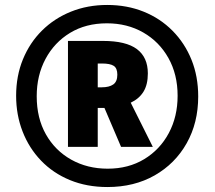

<svg xmlns="http://www.w3.org/2000/svg" viewBox="-20 -744 865 774"><path d="M413 10Q330 10 262 -18Q194 -46 145.5 -96.5Q97 -147 71 -214Q45 -281 45 -358Q45 -438 72.5 -505Q100 -572 149.5 -621Q199 -670 266 -697Q333 -724 412 -724Q492 -724 559 -697Q626 -670 675.5 -620Q725 -570 752 -503Q779 -436 779 -355Q779 -249 732.5 -166.5Q686 -84 603.5 -37Q521 10 413 10ZM414 -64Q498 -64 561.5 -102.5Q625 -141 660.5 -207.5Q696 -274 696 -358Q696 -444 659 -510Q622 -576 557.5 -613Q493 -650 411 -650Q326 -650 262.5 -611.5Q199 -573 163.5 -506.5Q128 -440 128 -356Q128 -268 165 -202.5Q202 -137 267 -100.5Q332 -64 414 -64ZM254 -152V-579H395Q488 -579 532 -546Q576 -513 576 -448Q576 -403 558.5 -374.5Q541 -346 507 -330L596 -152H468L401 -309H374V-152ZM390 -392Q420 -392 436.5 -403.5Q453 -415 453 -443Q453 -469 438.5 -478.5Q424 -488 391 -488H374V-392Z"/></svg>

Font: Noto Sans Bengali Condensed ExtraBold
Style: Regular
Weight: 800
Width: 3
Designer: Joana Ranito - Universal Thirst; Jelle Bosma - Monotype Design Team
Foundry: Universal Thirst ehf.
Version: Version 3.000; ttfautohint (v1.8.4.7-5d5b)